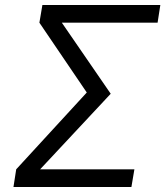

<svg xmlns="http://www.w3.org/2000/svg" viewBox="-20 -750 663 770"><path d="M34 0H507L519 -71H141L424 -374L228 -659H612L623 -730H150L138 -659L328 -379L45 -71Z"/></svg>

Font: JetBrains Mono Light
Style: Italic
Weight: 336
Italic angle: -9°
Monospace: yes
Designer: Philipp Nurullin, Konstantin Bulenkov
Foundry: JetBrains
Version: Version 2.305